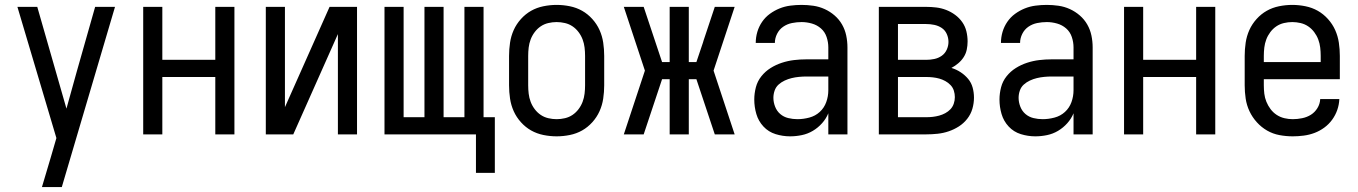

<svg xmlns="http://www.w3.org/2000/svg" viewBox="-20 -548 5540 783"><path d="M151 215Q160 185 169 154.5Q178 124 187 94L210 15L51 -520H132L251 -105L293 -256L368 -520H449L232 215Z M564 0V-520H642V-304H858V-520H936V0H858V-234H642V0Z M1064 0V-520H1142V-111L1324 -520H1436V0H1358V-409L1176 0Z M1921 157V0H1548V-520H1626V-70H1711V-520H1789V-70H1874V-520H1952V-70H1998V157Z M2250 8Q2223 8 2196 2.5Q2169 -3 2146 -16Q2123 -29 2104.5 -49.5Q2086 -70 2075 -94.5Q2064 -119 2060 -146Q2056 -173 2056 -200V-320Q2056 -347 2060 -374Q2064 -401 2075 -425.5Q2086 -450 2104.5 -470.5Q2123 -491 2146 -504Q2169 -517 2196 -522.5Q2223 -528 2250 -528Q2277 -528 2304 -522.5Q2331 -517 2354 -504Q2377 -491 2395.5 -470.5Q2414 -450 2425 -425.5Q2436 -401 2440 -374Q2444 -347 2444 -320V-200Q2444 -173 2440 -146Q2436 -119 2425 -94.5Q2414 -70 2395.5 -49.5Q2377 -29 2354 -16Q2331 -3 2304 2.5Q2277 8 2250 8ZM2250 -62Q2267 -62 2284 -66Q2301 -70 2315 -79.5Q2329 -89 2339.5 -103Q2350 -117 2356 -133Q2362 -149 2364 -166Q2366 -183 2366 -200V-320Q2366 -337 2364 -354Q2362 -371 2356 -387Q2350 -403 2339.5 -417Q2329 -431 2315 -440.5Q2301 -450 2284 -454Q2267 -458 2250 -458Q2233 -458 2216 -454Q2199 -450 2185 -440.5Q2171 -431 2160.5 -417Q2150 -403 2144 -387Q2138 -371 2136 -354Q2134 -337 2134 -320V-200Q2134 -183 2136 -166Q2138 -149 2144 -133Q2150 -117 2160.5 -103Q2171 -89 2185 -79.5Q2199 -70 2216 -66Q2233 -62 2250 -62Z M2524 0 2610 -260 2524 -520H2605L2680 -295H2711V-520H2789V-295H2820L2847 -375L2849 -382L2895 -520H2976L2890 -260L2976 0H2895L2820 -225H2789V0H2711V-225H2680L2605 0Z M3202 8Q3172 8 3143 -1Q3114 -10 3093.5 -32Q3073 -54 3064.5 -83Q3056 -112 3056 -142Q3056 -167 3062.5 -192Q3069 -217 3085 -237Q3101 -257 3122.5 -270.5Q3144 -284 3168.5 -292Q3193 -300 3218 -303Q3243 -306 3269 -306H3358V-355Q3358 -376 3351 -397Q3344 -418 3328 -432Q3312 -446 3291 -452Q3270 -458 3249 -458Q3229 -458 3209.5 -454Q3190 -450 3174 -439Q3158 -428 3149 -410Q3140 -392 3140 -373H3062Q3062 -396 3068.5 -418Q3075 -440 3088 -459Q3101 -478 3119.5 -491.5Q3138 -505 3159 -513.5Q3180 -522 3203 -525Q3226 -528 3249 -528Q3273 -528 3297 -524.5Q3321 -521 3343 -511Q3365 -501 3383.5 -485Q3402 -469 3414 -448Q3426 -427 3431 -403Q3436 -379 3436 -355V0H3358V-86Q3349 -64 3332.5 -45.5Q3316 -27 3295 -14.5Q3274 -2 3250 3Q3226 8 3202 8ZM3232 -62Q3256 -62 3280.5 -68.5Q3305 -75 3323 -91.5Q3341 -108 3349.5 -131.5Q3358 -155 3358 -180V-236H3269Q3254 -236 3238.5 -234.5Q3223 -233 3208.5 -229.5Q3194 -226 3180 -219.5Q3166 -213 3155 -203Q3144 -193 3139 -178.5Q3134 -164 3134 -149Q3134 -131 3141 -113Q3148 -95 3162 -83Q3176 -71 3194.5 -66.5Q3213 -62 3232 -62Z M3564 0V-520H3757Q3778 -520 3798.5 -517.5Q3819 -515 3838.5 -507.5Q3858 -500 3875 -487.5Q3892 -475 3904 -458Q3916 -441 3921 -420.5Q3926 -400 3926 -379Q3926 -362 3922.5 -345.5Q3919 -329 3910 -315Q3901 -301 3888 -290Q3875 -279 3860 -271Q3880 -265 3897.5 -253.5Q3915 -242 3928 -226.5Q3941 -211 3946.5 -191Q3952 -171 3952 -150Q3952 -127 3945.5 -104.5Q3939 -82 3924.5 -63.5Q3910 -45 3890.5 -32.5Q3871 -20 3849 -12.5Q3827 -5 3803.5 -2.5Q3780 0 3757 0ZM3642 -304H3757Q3774 -304 3790.5 -307.5Q3807 -311 3820.5 -320.5Q3834 -330 3841 -345.5Q3848 -361 3848 -377Q3848 -394 3841 -409.5Q3834 -425 3820.5 -434Q3807 -443 3790.5 -446.5Q3774 -450 3757 -450H3642ZM3642 -70H3757Q3771 -70 3784 -71.5Q3797 -73 3810 -76.5Q3823 -80 3835 -86.5Q3847 -93 3856 -102.5Q3865 -112 3869.5 -125Q3874 -138 3874 -152Q3874 -165 3870 -178Q3866 -191 3856.5 -201Q3847 -211 3835 -217.5Q3823 -224 3810.5 -227.5Q3798 -231 3784.5 -232.5Q3771 -234 3757 -234H3642Z M4202 8Q4172 8 4143 -1Q4114 -10 4093.5 -32Q4073 -54 4064.5 -83Q4056 -112 4056 -142Q4056 -167 4062.5 -192Q4069 -217 4085 -237Q4101 -257 4122.5 -270.5Q4144 -284 4168.5 -292Q4193 -300 4218 -303Q4243 -306 4269 -306H4358V-355Q4358 -376 4351 -397Q4344 -418 4328 -432Q4312 -446 4291 -452Q4270 -458 4249 -458Q4229 -458 4209.5 -454Q4190 -450 4174 -439Q4158 -428 4149 -410Q4140 -392 4140 -373H4062Q4062 -396 4068.5 -418Q4075 -440 4088 -459Q4101 -478 4119.5 -491.5Q4138 -505 4159 -513.5Q4180 -522 4203 -525Q4226 -528 4249 -528Q4273 -528 4297 -524.5Q4321 -521 4343 -511Q4365 -501 4383.5 -485Q4402 -469 4414 -448Q4426 -427 4431 -403Q4436 -379 4436 -355V0H4358V-86Q4349 -64 4332.5 -45.5Q4316 -27 4295 -14.5Q4274 -2 4250 3Q4226 8 4202 8ZM4232 -62Q4256 -62 4280.5 -68.5Q4305 -75 4323 -91.5Q4341 -108 4349.5 -131.5Q4358 -155 4358 -180V-236H4269Q4254 -236 4238.5 -234.5Q4223 -233 4208.5 -229.5Q4194 -226 4180 -219.5Q4166 -213 4155 -203Q4144 -193 4139 -178.5Q4134 -164 4134 -149Q4134 -131 4141 -113Q4148 -95 4162 -83Q4176 -71 4194.5 -66.5Q4213 -62 4232 -62Z M4564 0V-520H4642V-304H4858V-520H4936V0H4858V-234H4642V0Z M5252 8Q5225 8 5198 3Q5171 -2 5147.5 -15.5Q5124 -29 5105.5 -49.5Q5087 -70 5075.5 -94.5Q5064 -119 5060 -146Q5056 -173 5056 -200V-320Q5056 -347 5060 -374Q5064 -401 5075 -425.5Q5086 -450 5104.5 -470.5Q5123 -491 5146 -504Q5169 -517 5196 -522.5Q5223 -528 5250 -528Q5277 -528 5304 -522.5Q5331 -517 5354 -504Q5377 -491 5395.5 -470.5Q5414 -450 5425 -425.5Q5436 -401 5440 -374Q5444 -347 5444 -320V-225H5134V-200Q5134 -183 5136 -166Q5138 -149 5144.5 -133Q5151 -117 5161.5 -103Q5172 -89 5186.5 -79.5Q5201 -70 5218 -66Q5235 -62 5252 -62Q5271 -62 5290.5 -66Q5310 -70 5326 -80Q5342 -90 5352.5 -107Q5363 -124 5364 -144H5442Q5441 -121 5433.5 -99.5Q5426 -78 5412.5 -59.5Q5399 -41 5380.5 -27.5Q5362 -14 5341 -6Q5320 2 5297 5Q5274 8 5252 8ZM5366 -295V-320Q5366 -337 5364 -354Q5362 -371 5356 -387Q5350 -403 5339.5 -417Q5329 -431 5315 -440.5Q5301 -450 5284 -454Q5267 -458 5250 -458Q5233 -458 5216 -454Q5199 -450 5185 -440.5Q5171 -431 5160.5 -417Q5150 -403 5144 -387Q5138 -371 5136 -354Q5134 -337 5134 -320V-295Z"/></svg>

Font: Iosevka NFM
Style: Regular
Weight: 400
Monospace: yes
Designer: Belleve Invis
Foundry: Belleve Invis
Version: Version 29.0.4; ttfautohint (v1.8.4);Nerd Fonts 3.3.0